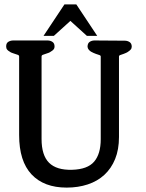

<svg xmlns="http://www.w3.org/2000/svg" viewBox="-20 -853 665 873"><path d="M375 -690 300 -758 225 -690H178L273 -833H327L422 -690ZM564 -619Q559 -615 553 -612.5Q547 -610 542 -608Q534 -605 527.5 -603Q521 -601 521 -596V-230Q521 -173 503.5 -130Q486 -87 454.5 -58Q423 -29 379 -14.5Q335 0 283 0Q180 0 123.5 -60Q67 -120 67 -239V-596Q67 -602 60 -604Q53 -606 45 -609Q39 -611 33.5 -613Q28 -615 23 -619Q17 -622 12.5 -627.5Q8 -633 8 -642Q8 -657 18 -663Q28 -669 40 -669H196Q209 -669 218.5 -662.5Q228 -656 228 -642Q228 -633 223 -627.5Q218 -622 212 -619Q207 -615 201.5 -613Q196 -611 190 -609Q182 -606 175.5 -604Q169 -602 169 -596V-221Q169 -147 203 -113Q237 -79 308 -81Q378 -83 408 -118Q438 -153 438 -220V-596Q438 -601 431 -603Q424 -605 416 -608Q411 -610 405 -612.5Q399 -615 394 -618Q389 -621 384 -626.5Q379 -632 378 -640Q378 -656 387.5 -662.5Q397 -669 410 -669L547 -668Q560 -668 569.5 -661.5Q579 -655 579 -641Q579 -633 574 -627.5Q569 -622 564 -619Z"/></svg>

Font: Jura
Style: Bold
Weight: 700
Designer: Ed Merritt
Foundry: Ten by Twenty
Version: Version 1.007